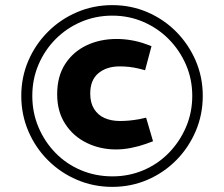

<svg xmlns="http://www.w3.org/2000/svg" viewBox="-20 -775 875 749"><path d="M418 -46Q345 -46 280.5 -73.5Q216 -101 167 -150Q118 -199 90.5 -263.5Q63 -328 63 -401Q63 -474 90.5 -538Q118 -602 167 -651Q216 -700 280.5 -727.5Q345 -755 418 -755Q491 -755 555 -727.5Q619 -700 667.5 -651Q716 -602 743.5 -538Q771 -474 771 -401Q771 -328 743.5 -263.5Q716 -199 667.5 -150Q619 -101 555 -73.5Q491 -46 418 -46ZM432 -192Q371 -192 318.5 -217.5Q266 -243 234.5 -291.5Q203 -340 203 -407Q203 -477 234 -525Q265 -573 317.5 -598Q370 -623 435 -623Q463 -623 492.5 -618Q522 -613 549 -603L571 -595L546 -501L519 -508Q501 -512 484 -514Q467 -516 447 -516Q396 -516 364 -489.5Q332 -463 332 -410Q332 -374 347 -350Q362 -326 388 -314.5Q414 -303 448 -303Q464 -303 482 -304.5Q500 -306 523 -310L550 -316L577 -224L550 -214Q522 -204 491.5 -198Q461 -192 432 -192ZM419 -87Q483 -87 539.5 -111Q596 -135 638.5 -178.5Q681 -222 705.5 -279Q730 -336 730 -401Q730 -466 705.5 -522.5Q681 -579 638.5 -622Q596 -665 539.5 -689.5Q483 -714 418 -714Q353 -714 296 -689.5Q239 -665 196.5 -622Q154 -579 130 -522.5Q106 -466 106 -401Q106 -336 130 -279Q154 -222 196.5 -178.5Q239 -135 296 -111Q353 -87 419 -87Z"/></svg>

Font: REM Medium SemiBold
Style: Regular
Weight: 600
Version: Version 1.005;gftools[0.9.28]